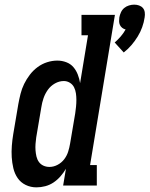

<svg xmlns="http://www.w3.org/2000/svg" viewBox="-20 -799 644 827"><path d="M513 -573 474 -616Q488 -628 500 -642Q512 -656 521 -672Q513 -674 506.5 -679Q500 -684 496.5 -691.5Q493 -699 493 -707.5Q493 -716 494 -724Q496 -735 501 -746Q506 -757 515 -764.5Q524 -772 535.5 -775.5Q547 -779 558 -779Q569 -779 579 -775.5Q589 -772 595.5 -764.5Q602 -757 603.5 -746Q605 -735 603 -724Q600 -703 592.5 -682Q585 -661 573 -641.5Q561 -622 546 -604.5Q531 -587 513 -573ZM137 8Q112 8 90.5 -2.5Q69 -13 56 -32Q43 -51 37.5 -74.5Q32 -98 30.5 -122Q29 -146 31 -171.5Q33 -197 37 -221L59 -351Q63 -373 68.5 -395Q74 -417 84 -437.5Q94 -458 108.5 -477Q123 -496 142 -510Q161 -524 183 -531Q205 -538 227 -538Q247 -538 265.5 -531Q284 -524 296 -510Q308 -496 315 -478Q322 -460 325 -441L359 -647H331V-735H475L368 -88H397V0H252L264 -72Q254 -55 240.5 -39.5Q227 -24 210.5 -13Q194 -2 175 3Q156 8 137 8ZM193 -80Q211 -80 228 -89Q245 -98 256.5 -113Q268 -128 273.5 -145.5Q279 -163 282 -181L304 -311Q306 -325 307.5 -339.5Q309 -354 309 -368.5Q309 -383 307 -397Q305 -411 299 -423Q293 -435 281 -442.5Q269 -450 255 -450Q235 -450 216.5 -439.5Q198 -429 186 -412Q174 -395 167.5 -376Q161 -357 158 -337L136 -207Q134 -193 133 -179Q132 -165 133 -151.5Q134 -138 137 -125Q140 -112 147.5 -101.5Q155 -91 167 -85.5Q179 -80 193 -80Z"/></svg>

Font: Iosevka Slab Semibold Oblique
Style: Regular
Weight: 600
Italic angle: -9°
Monospace: yes
Designer: Belleve Invis
Foundry: Belleve Invis
Version: Version 11.1.1; ttfautohint (v1.8.3)